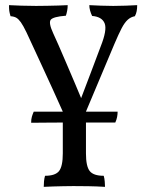

<svg xmlns="http://www.w3.org/2000/svg" viewBox="-20 -481 568 746"><path d="M248 9Q240 -11 223 -49.5Q206 -88 184.5 -135Q163 -182 142 -227.5Q121 -273 105 -307.5Q89 -342 83 -355Q70 -382 61 -394.5Q52 -407 43.5 -412Q35 -417 21 -418Q17 -431 16 -439Q15 -447 15 -461Q36 -460 62.5 -459Q89 -458 120 -458Q141 -458 163.5 -458.5Q186 -459 206.5 -459.5Q227 -460 243 -461Q243 -450 241 -439.5Q239 -429 236 -420Q186 -416 177 -404Q168 -392 187 -351Q194 -336 207.5 -305.5Q221 -275 237.5 -236Q254 -197 271 -157.5Q288 -118 301 -86H290Q315 -151 334.5 -203Q354 -255 371 -300Q397 -365 386.5 -390.5Q376 -416 338 -419Q333 -429 330 -440Q327 -451 327 -461Q347 -460 372 -459Q397 -458 420 -458Q443 -458 469 -459Q495 -460 513 -461Q513 -448 511 -437.5Q509 -427 504 -418Q488 -415 476 -404Q464 -393 452.5 -371Q441 -349 424 -309L294 0ZM150 245Q150 235 151 223.5Q152 212 155 202Q195 202 209.5 183.5Q224 165 224 115V-56H314V115Q314 165 328.5 183.5Q343 202 383 202Q386 212 387 225Q388 238 388 245Q354 243 324 242.5Q294 242 265 242Q246 242 225.5 242.5Q205 243 186 243.5Q167 244 150 245ZM101 -4Q101 -18 104 -28Q107 -38 111 -47H437Q437 -37 435 -26.5Q433 -16 428 -5Q418 -5 388.5 -5Q359 -5 319 -5Q279 -5 237 -5Q195 -5 158.5 -4.5Q122 -4 101 -4Z"/></svg>

Font: Vollkorn
Style: Regular
Weight: 400
Designer: Friedrich Althausen
Foundry: Friedrich Althausen
Version: Version 5.001